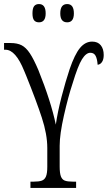

<svg xmlns="http://www.w3.org/2000/svg" viewBox="-23 -926 531 946"><path d="M127 -31H143Q169 -31 183 -36Q197 -41 203.5 -56.5Q210 -72 210 -104V-197Q210 -264 183 -346.5Q156 -429 106 -553Q102 -561 96 -577Q54 -681 4 -681H-3V-714H29Q62 -714 83.5 -703Q105 -692 124 -663.5Q143 -635 166 -581Q228 -427 252 -312Q261 -375 280.5 -450Q300 -525 320 -585Q345 -658 371 -689.5Q397 -721 431 -721Q459 -721 473.5 -703Q488 -685 488 -655Q488 -633 479.5 -620.5Q471 -608 458 -607Q456 -636 448 -651Q440 -666 422 -666Q401 -666 381 -634Q361 -602 335 -516Q313 -450 292 -357Q271 -264 271 -208V-106Q271 -73 277 -57Q283 -41 296.5 -36Q310 -31 336 -31H352V0H127ZM137 -860Q137 -885 145 -895.5Q153 -906 169 -906Q202 -906 202 -860Q202 -816 169 -816Q153 -816 145 -826Q137 -836 137 -860ZM274 -860Q274 -906 308 -906Q341 -906 341 -860Q341 -816 308 -816Q274 -816 274 -860Z"/></svg>

Font: Noto Serif CondLight
Style: Regular
Weight: 300
Width: 3
Designer: Monotype Design Team
Foundry: Monotype Imaging Inc.
Version: Version 1.001